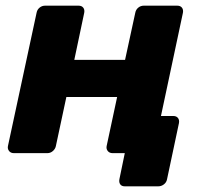

<svg xmlns="http://www.w3.org/2000/svg" viewBox="-20 -540 715 677"><path d="M420 117Q409 117 404 110Q399 103 401 92L420 0H390L380 -131H591Q602 -131 607.5 -124Q613 -117 611 -106L569 92Q567 103 558 110Q549 117 538 117ZM29 0Q18 0 12 -7.5Q6 -15 8 -25L109 -495Q111 -506 119.5 -513Q128 -520 139 -520H257Q268 -520 273.5 -513Q279 -506 277 -495L242 -329H421L457 -495Q459 -506 467.5 -513Q476 -520 487 -520H605Q616 -520 621.5 -513Q627 -506 625 -495L525 -25Q523 -15 514.5 -7.5Q506 0 495 0H377Q366 0 360 -7.5Q354 -15 356 -25L393 -198H214L177 -25Q175 -15 166.5 -7.5Q158 0 147 0Z"/></svg>

Font: Rubik
Style: Bold Italic
Weight: 700
Italic angle: -12°
Designer: Hubert and Fischer
Foundry: Hubert and Fischer
Version: Version 2.300;gftools[0.9.30]